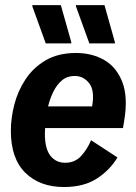

<svg xmlns="http://www.w3.org/2000/svg" viewBox="-20 -720 532 752"><path d="M230.8 12.5Q135.8 12.5 79.2 -43.3Q22.5 -99.2 22.5 -207.5Q22.5 -257.5 36.2 -310.8Q50 -364.2 80.4 -410Q110.8 -455.8 159.6 -484.2Q208.3 -512.5 277.5 -512.5Q340.8 -512.5 388.8 -484.6Q436.7 -456.7 459.2 -398.3Q481.7 -340 466.7 -249.2L461.7 -218.3H156.7Q155.8 -206.7 155.8 -195.8Q155.8 -137.5 177.5 -110Q199.2 -82.5 235 -82.5Q273.3 -82.5 297.5 -108.8Q321.7 -135 336.7 -170.8L440 -103.3Q410.8 -54.2 359.6 -20.8Q308.3 12.5 230.8 12.5ZM272.5 -422.5Q243.3 -422.5 222.9 -405.4Q202.5 -388.3 189.2 -361.2Q175.8 -334.2 168.3 -303.3H340.8Q351.7 -365.8 329.2 -394.2Q306.7 -422.5 272.5 -422.5ZM330 -550 277.5 -695V-700H389.2L430 -555V-550ZM159.2 -550 106.7 -695V-700H218.3L259.2 -555V-550Z"/></svg>

Font: Familjen Grotesk GF
Style: Bold Italic
Weight: 700
Designer: Anders Wikstroem, Jonas Baeckman, Matilda Gysing, Kristian Moeller
Foundry: Familjen STHML AB
Version: Version 2.000; Beta; Release 4; Build 6